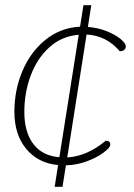

<svg xmlns="http://www.w3.org/2000/svg" viewBox="-20 -622 511 734"><path d="M461 -445Q461 -436 454.5 -431Q448 -426 438 -426Q387 -486 311 -490L237 -20Q314 -25 384 -84Q404 -84 401 -66Q399 -56 375 -38Q351 -20 312.5 -5.5Q274 9 232 10L219 92H189L202 9Q126 2 80.5 -52.5Q35 -107 35 -195Q35 -278 66 -351Q97 -424 154 -470Q211 -516 286 -520L299 -602H329L316 -519Q355 -516 388.5 -502.5Q422 -489 441.5 -472.5Q461 -456 461 -445ZM207 -21 281 -489Q216 -484 169 -441.5Q122 -399 97.5 -333.5Q73 -268 73 -194Q73 -117 107.5 -71.5Q142 -26 207 -21Z"/></svg>

Font: Thasadith
Style: Italic
Weight: 400
Italic angle: -9°
Designer: Cadson Demak Co.,Ltd.
Foundry: Cadson Demak Co.,Ltd.
Version: Version 1.000; ttfautohint (v1.6)